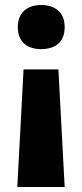

<svg xmlns="http://www.w3.org/2000/svg" viewBox="-20 -574 328 766"><path d="M238 -466C238 -528 196 -554 144 -554C94 -554 51 -528 51 -466C51 -402 94 -378 144 -378C196 -378 238 -402 238 -466ZM74 -297 49 172H238L213 -297Z"/></svg>

Font: Noto Sans Arabic UI XBd
Style: Regular
Weight: 800
Designer: Monotype Design Team, Nadine Chahine and Nizar Qandah
Foundry: Monotype Imaging Inc.
Version: Version 2.010